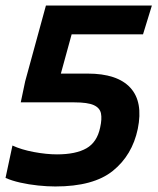

<svg xmlns="http://www.w3.org/2000/svg" viewBox="-32 -664 570 694"><path d="M168 10Q139 10 105.5 6.5Q72 3 41 -4Q10 -11 -12 -21L13 -138Q45 -123 90.5 -114.5Q136 -106 174 -106Q242 -106 280.5 -128Q319 -150 330 -203Q337 -234 333 -254Q329 -274 307 -284Q285 -294 237 -294H43L59 -370L134 -644H517L485 -540H227L188 -398H285Q392 -398 439 -347Q486 -296 466 -198Q446 -103 376 -46.5Q306 10 168 10Z"/></svg>

Font: Kanit Medium
Style: Italic
Weight: 500
Italic angle: -12°
Designer: Katatrad Team
Foundry: CadsonDemak
Version: Version 2.000; ttfautohint (v1.8.3)